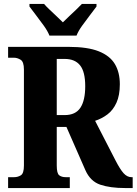

<svg xmlns="http://www.w3.org/2000/svg" viewBox="-20 -951 691 971"><path d="M21 0V-55H52Q70 -55 85.5 -64.5Q101 -74 101 -114V-599Q101 -639 84 -649Q67 -659 52 -659H21V-714H327Q423 -714 479.5 -691.5Q536 -669 561 -627Q586 -585 586 -525Q586 -469 569 -431.5Q552 -394 523.5 -372.5Q495 -351 461 -340L564 -140Q587 -95 605 -75Q623 -55 645 -55H651V0H613Q537 0 487 -17Q437 -34 412 -90L316 -309H267V-114Q267 -74 279.5 -64.5Q292 -55 312 -55H333V0ZM307 -369Q362 -369 386.5 -406Q411 -443 411 -515Q411 -588 385 -620.5Q359 -653 307 -653H267V-369ZM230 -771Q221 -794 202 -820.5Q183 -847 163 -873Q143 -899 129 -918V-931H203Q213 -919 230.5 -902.5Q248 -886 266.5 -868.5Q285 -851 298 -838Q311 -851 329.5 -868.5Q348 -886 365.5 -902.5Q383 -919 394 -931H468V-918Q454 -899 434 -873Q414 -847 395 -820.5Q376 -794 367 -771Z"/></svg>

Font: Noto Serif Armenian Condensed ExtraBold
Style: Regular
Weight: 800
Width: 3
Designer: Monotype Design Team
Foundry: Monotype Imaging Inc.
Version: Version 2.008; ttfautohint (v1.8.4.7-5d5b)